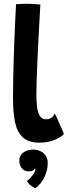

<svg xmlns="http://www.w3.org/2000/svg" viewBox="-20 -737 362 1018"><path d="M319 -26.5Q306 -11 270.5 4.2Q235 19.5 190 19.5Q130 19.5 99.8 -9.8Q69.5 -39 59.2 -91.5Q49 -144 49 -213.5Q49 -264 50 -318.2Q51 -372.5 52.8 -427Q54.5 -481.5 56.5 -533.2Q58.5 -585 60.8 -631.2Q63 -677.5 65 -714.5Q96.5 -717 123 -717Q140.5 -717 157.5 -716Q174.5 -715 194 -713Q191.5 -672 188.8 -620.2Q186 -568.5 183.2 -513.5Q180.5 -458.5 178 -405.8Q175.5 -353 174.2 -309Q173 -265 173 -237Q173 -203 176.2 -172.8Q179.5 -142.5 190.5 -123.5Q201.5 -104.5 223.5 -104.5Q241.5 -104.5 252.5 -112.8Q263.5 -121 270.5 -134.5Q274 -129 281 -113.5Q288 -98 296.2 -79.5Q304.5 -61 311 -46Q317.5 -31 319 -26.5ZM167.5 261Q162 259 147.2 249.5Q132.5 240 122.5 222.5Q131 217 141.5 205.5Q152 194 159.8 181.8Q167.5 169.5 167.5 161.5Q167.5 158 166.5 156Q162.5 162 155 166.8Q147.5 171.5 132 171.5Q107 171.5 94.8 153.8Q82.5 136 82.5 115.5Q82.5 95.5 92.8 82.5Q103 69.5 119.8 62.8Q136.5 56 155.5 56Q175.5 56 193.2 64Q211 72 222 88Q233 104 233 127.5Q233 164.5 216.2 201Q199.5 237.5 167.5 261Z"/></svg>

Font: Grandstander Thin SemiBold
Style: Regular
Weight: 600
Version: Version 1.200